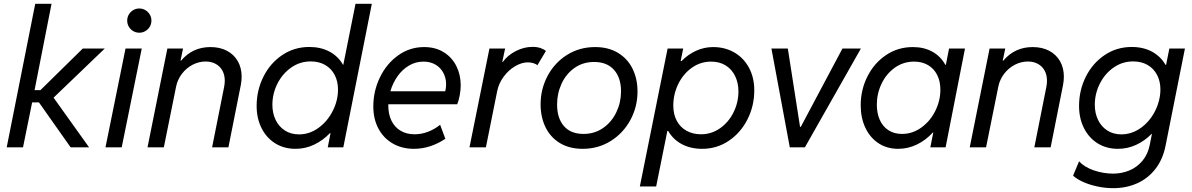

<svg xmlns="http://www.w3.org/2000/svg" viewBox="-20 -772 6244 1006"><path d="M164.6 -752H250L161.1 -299.8H191.9L413.6 -517.6H528.8L260.7 -260.3L446.8 0H350.1L184.1 -235.4H148.4L100.6 0H15.1Z M637.7 -517.6H722.7L617.7 0H532.7ZM646.5 -664.1Q646.5 -681.6 655 -696Q663.6 -710.4 678 -719Q692.4 -727.5 710 -727.5Q727.1 -727.5 741.7 -719Q756.3 -710.4 764.9 -695.8Q773.4 -681.2 773.4 -664.1Q773.4 -647 764.9 -632.3Q756.3 -617.7 741.7 -609.1Q727.1 -600.6 710 -600.6Q692.4 -600.6 678 -609.1Q663.6 -617.7 655 -632.1Q646.5 -646.5 646.5 -664.1Z M856.9 -517.6H939L925.8 -454.1H928.7Q988.8 -525.4 1082.5 -525.4Q1132.3 -525.4 1169.2 -505.9Q1206.1 -486.3 1226.1 -451.2Q1246.1 -416 1246.1 -370.1Q1246.1 -349.1 1241.7 -326.2L1176.8 0H1091.3L1154.8 -318.8Q1157.7 -335 1157.7 -349.6Q1157.7 -378.9 1145.5 -401.6Q1133.3 -424.3 1110.6 -437Q1087.9 -449.7 1057.6 -449.7Q1021.5 -449.7 988.5 -432.4Q955.6 -415 932.9 -385Q910.2 -355 902.8 -318.8L838.4 0H752.9Z M1711.9 -74.2H1708.5Q1671.4 -35.6 1625.5 -13.9Q1579.6 7.8 1528.8 7.8Q1467.8 7.8 1421.6 -21.2Q1375.5 -50.3 1350.1 -101.3Q1324.7 -152.3 1324.7 -216.8Q1324.7 -299.3 1360.4 -370.4Q1396 -441.4 1459 -483.6Q1522 -525.9 1600.6 -525.9Q1661.1 -525.9 1706.5 -501.5Q1752 -477.1 1777.3 -432.6H1778.8L1842.8 -752H1928.2L1778.8 0H1697.3ZM1751 -302.7Q1751 -345.7 1733.6 -379.2Q1716.3 -412.6 1684.1 -431.4Q1651.9 -450.2 1607.9 -450.2Q1551.8 -450.2 1505.9 -418.2Q1460 -386.2 1433.6 -333.7Q1407.2 -281.2 1407.2 -222.7Q1407.2 -179.2 1424.1 -144Q1440.9 -108.9 1472.4 -88.4Q1503.9 -67.9 1546.9 -67.9Q1602.1 -67.9 1648.9 -102.1Q1695.8 -136.2 1723.4 -190.7Q1751 -245.1 1751 -302.7Z M1936 -214.4Q1936 -294.9 1970.7 -366.7Q2005.4 -438.5 2066.2 -481.9Q2127 -525.4 2202.1 -525.4Q2261.7 -525.4 2305.2 -498.3Q2348.6 -471.2 2371.3 -425.5Q2394 -379.9 2394 -324.7Q2394 -301.3 2388.7 -272.2Q2383.3 -243.2 2375.5 -225.6H2014.6V-218.3Q2014.6 -173.8 2031 -139.9Q2047.4 -106 2078.6 -87.2Q2109.9 -68.4 2152.3 -68.4Q2188.5 -68.4 2223.1 -81.8Q2257.8 -95.2 2286.1 -118.2L2313.5 -44.9Q2277.3 -20.5 2235.6 -6.3Q2193.8 7.8 2148.4 7.8Q2085.9 7.8 2037.6 -20.3Q1989.3 -48.3 1962.6 -98.6Q1936 -148.9 1936 -214.4ZM2313 -293.9Q2317.4 -312.5 2317.4 -330.1Q2317.4 -363.3 2303 -390.4Q2288.6 -417.5 2261.7 -433.3Q2234.9 -449.2 2199.2 -449.2Q2157.7 -449.2 2122.8 -428.5Q2087.9 -407.7 2063 -372.6Q2038.1 -337.4 2025.4 -293.9Z M2544.4 -517.6H2626.5L2611.8 -447.3H2614.3Q2639.6 -482.4 2682.6 -504.4Q2725.6 -526.4 2770 -526.4Q2794.9 -526.4 2812.7 -520Q2830.6 -513.7 2840.3 -504.9L2795.4 -429.7Q2790.5 -436 2775.9 -440.7Q2761.2 -445.3 2745.6 -445.3Q2713.9 -445.3 2679.4 -425.3Q2645 -405.3 2618.9 -370.1Q2592.8 -335 2584.5 -292L2525.9 0H2439.9Z M2812.5 -225.1Q2812.5 -305.7 2849.4 -374.8Q2886.2 -443.8 2951.4 -484.6Q3016.6 -525.4 3098.1 -525.4Q3168.5 -525.4 3218.8 -494.6Q3269 -463.9 3294.7 -411.1Q3320.3 -358.4 3320.3 -293Q3320.3 -212.4 3283 -143.3Q3245.6 -74.2 3179.9 -33.2Q3114.3 7.8 3033.2 7.8Q2962.9 7.8 2913.1 -22.7Q2863.3 -53.2 2837.9 -106.2Q2812.5 -159.2 2812.5 -225.1ZM3233.9 -293.5Q3233.9 -364.3 3197.3 -405.8Q3160.6 -447.3 3092.8 -447.3Q3034.7 -447.3 2990.5 -416.3Q2946.3 -385.3 2922.6 -334Q2898.9 -282.7 2898.9 -224.1Q2898.9 -152.8 2934.6 -111.6Q2970.2 -70.3 3037.6 -70.3Q3095.7 -70.3 3140.4 -101.6Q3185.1 -132.8 3209.5 -184.1Q3233.9 -235.4 3233.9 -293.5Z M3478 -517.6H3559.6L3546.4 -452.1H3550.8Q3585 -486.8 3627.4 -506.1Q3669.9 -525.4 3716.8 -525.4Q3778.3 -525.4 3827.4 -497.1Q3876.5 -468.8 3904.3 -417.2Q3932.1 -365.7 3932.1 -298.8Q3932.1 -217.3 3896.7 -147Q3861.3 -76.7 3798.8 -34.4Q3736.3 7.8 3658.7 7.8Q3598.6 7.8 3552.7 -16.6Q3506.8 -41 3481 -85.9H3476.6L3418 205.1H3332.5ZM3849.1 -293Q3849.1 -337.4 3832 -373Q3814.9 -408.7 3782.5 -429Q3750 -449.2 3706.1 -449.2Q3649.9 -449.2 3604.5 -416.7Q3559.1 -384.3 3533.4 -331.1Q3507.8 -277.8 3507.8 -218.8Q3507.8 -172.9 3526.1 -138.9Q3544.4 -105 3577.4 -86.7Q3610.4 -68.4 3652.8 -68.4Q3708 -68.4 3752.9 -100.1Q3797.9 -131.8 3823.5 -183.6Q3849.1 -235.4 3849.1 -293Z M4022 -517.6H4107.9L4171.9 -107.4H4175.8L4394 -517.6H4490.7L4197.3 0H4118.2Z M4489.7 -220.7Q4489.7 -300.8 4524.7 -370.8Q4559.6 -440.9 4622.1 -483.2Q4684.6 -525.4 4763.2 -525.4Q4821.3 -525.4 4865 -501.2Q4908.7 -477.1 4933.1 -432.6H4936L4952.6 -517.6H5036.1L4934.6 0H4854.5L4870.1 -78.1H4868.2Q4831.1 -37.6 4784.4 -14.9Q4737.8 7.8 4686 7.8Q4627.4 7.8 4583 -21.5Q4538.6 -50.8 4514.2 -102.5Q4489.7 -154.3 4489.7 -220.7ZM4907.2 -301.8Q4907.2 -346.2 4890.4 -379.4Q4873.5 -412.6 4842.5 -430.9Q4811.5 -449.2 4769.5 -449.2Q4713.4 -449.2 4668.7 -417.5Q4624 -385.7 4599.1 -333.7Q4574.2 -281.7 4574.2 -223.6Q4574.2 -178.7 4589.6 -144Q4605 -109.4 4634.8 -89.8Q4664.6 -70.3 4706.1 -70.3Q4761.2 -70.3 4807.6 -103.8Q4854 -137.2 4880.6 -190.9Q4907.2 -244.6 4907.2 -301.8Z M5165 -517.6H5247.1L5233.9 -454.1H5236.8Q5296.9 -525.4 5390.6 -525.4Q5440.4 -525.4 5477.3 -505.9Q5514.2 -486.3 5534.2 -451.2Q5554.2 -416 5554.2 -370.1Q5554.2 -349.1 5549.8 -326.2L5484.9 0H5399.4L5462.9 -318.8Q5465.8 -335 5465.8 -349.6Q5465.8 -378.9 5453.6 -401.6Q5441.4 -424.3 5418.7 -437Q5396 -449.7 5365.7 -449.7Q5329.6 -449.7 5296.6 -432.4Q5263.7 -415 5241 -385Q5218.3 -355 5210.9 -318.8L5146.5 0H5061Z M5602.5 148.4 5633.8 73.2Q5660.6 103 5710.7 120.4Q5760.7 137.7 5812.5 137.7Q5857.4 137.7 5897.5 121.1Q5937.5 104.5 5966.1 70.3Q5994.6 36.1 6004.4 -13.7L6015.6 -70.3H6013.7Q5977.1 -33.2 5932.1 -12.7Q5887.2 7.8 5837.9 7.8Q5776.9 7.8 5730.7 -21.2Q5684.6 -50.3 5659.2 -101.3Q5633.8 -152.3 5633.8 -216.8Q5633.8 -299.3 5669.4 -370.4Q5705.1 -441.4 5768.1 -483.6Q5831.1 -525.9 5909.7 -525.9Q5970.7 -525.9 6016.1 -501.2Q6061.5 -476.6 6086.9 -432.1H6089.8L6106.9 -517.6H6188.5L6086.9 -7.8Q6072.3 64.5 6033 114.3Q5993.7 164.1 5937 189Q5880.4 213.9 5813.5 213.9Q5770 213.9 5728.5 204.8Q5687 195.8 5654.3 180.9Q5621.6 166 5602.5 148.4ZM6052.7 -245.1 6057.1 -266.6Q6060.1 -285.2 6060.1 -302.7Q6060.1 -345.7 6042.7 -379.2Q6025.4 -412.6 5993.2 -431.4Q5960.9 -450.2 5917 -450.2Q5860.8 -450.2 5814.9 -418.2Q5769 -386.2 5742.7 -333.7Q5716.3 -281.2 5716.3 -222.7Q5716.3 -179.2 5733.2 -144Q5750 -108.9 5781.5 -88.4Q5813 -67.9 5856 -67.9Q5901.9 -67.9 5942.6 -92Q5983.4 -116.2 6012.2 -157Q6041 -197.8 6052.7 -245.1Z"/></svg>

Font: Reddit Sans Chocolate
Style: Italic
Weight: 400
Italic angle: -11.25°
Designer: Stephen Hutchings
Version: Version 1.013